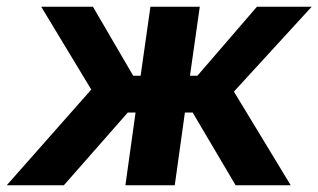

<svg xmlns="http://www.w3.org/2000/svg" viewBox="-94 -548 942 568"><path d="M95 0 284 -215H307L277 0H423L453 -215H476L603 0H766L598 -277L828 -528H666L490 -324H468L497 -528H351L322 -324H300L181 -528H28L176 -283L-74 0Z"/></svg>

Font: Cheyenne Sans
Style: Bold Italic
Weight: 700
Italic angle: -8.13011°
Designer: The Public Sans project authors (U.S. Web Design System), Libre Franklin designed by Pablo Impallari and Rodrigo Fuenzal
Foundry: The Cheyenne Sans Project Authors
Version: Version 2.007